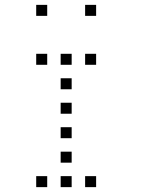

<svg xmlns="http://www.w3.org/2000/svg" viewBox="-20 -793 640 785"><path d="M129 -773Q128 -773 128 -773Q128 -773 128 -772V-729Q128 -728 128 -728Q128 -728 129 -728H172Q173 -728 173 -728Q173 -728 173 -729V-772Q173 -773 173 -773Q173 -773 172 -773ZM329 -773Q328 -773 328 -773Q328 -773 328 -772V-729Q328 -728 328 -728Q328 -728 329 -728H372Q373 -728 373 -728Q373 -728 373 -729V-772Q373 -773 373 -773Q373 -773 372 -773ZM129 -573Q128 -573 128 -573Q128 -573 128 -572V-529Q128 -528 128 -528Q128 -528 129 -528H172Q173 -528 173 -528Q173 -528 173 -529V-572Q173 -573 173 -573Q173 -573 172 -573ZM229 -573Q228 -573 228 -573Q228 -573 228 -572V-529Q228 -528 228 -528Q228 -528 229 -528H272Q273 -528 273 -528Q273 -528 273 -529V-572Q273 -573 273 -573Q273 -573 272 -573ZM329 -573Q328 -573 328 -573Q328 -573 328 -572V-529Q328 -528 328 -528Q328 -528 329 -528H372Q373 -528 373 -528Q373 -528 373 -529V-572Q373 -573 373 -573Q373 -573 372 -573ZM229 -473Q228 -473 228 -473Q228 -473 228 -472V-429Q228 -428 228 -428Q228 -428 229 -428H272Q273 -428 273 -428Q273 -428 273 -429V-472Q273 -473 273 -473Q273 -473 272 -473ZM229 -373Q228 -373 228 -373Q228 -373 228 -372V-329Q228 -328 228 -328Q228 -328 229 -328H272Q273 -328 273 -328Q273 -328 273 -329V-372Q273 -373 273 -373Q273 -373 272 -373ZM229 -273Q228 -273 228 -273Q228 -273 228 -272V-229Q228 -228 228 -228Q228 -228 229 -228H272Q273 -228 273 -228Q273 -228 273 -229V-272Q273 -273 273 -273Q273 -273 272 -273ZM229 -173Q228 -173 228 -173Q228 -173 228 -172V-129Q228 -128 228 -128Q228 -128 229 -128H272Q273 -128 273 -128Q273 -128 273 -129V-172Q273 -173 273 -173Q273 -173 272 -173ZM129 -73Q128 -73 128 -73Q128 -73 128 -72V-29Q128 -28 128 -28Q128 -28 129 -28H172Q173 -28 173 -28Q173 -28 173 -29V-72Q173 -73 173 -73Q173 -73 172 -73ZM229 -73Q228 -73 228 -73Q228 -73 228 -72V-29Q228 -28 228 -28Q228 -28 229 -28H272Q273 -28 273 -28Q273 -28 273 -29V-72Q273 -73 273 -73Q273 -73 272 -73ZM329 -73Q328 -73 328 -73Q328 -73 328 -72V-29Q328 -28 328 -28Q328 -28 329 -28H372Q373 -28 373 -28Q373 -28 373 -29V-72Q373 -73 373 -73Q373 -73 372 -73Z"/></svg>

Font: Doto Light
Style: Regular
Weight: 300
Monospace: yes
Version: Version 1.000